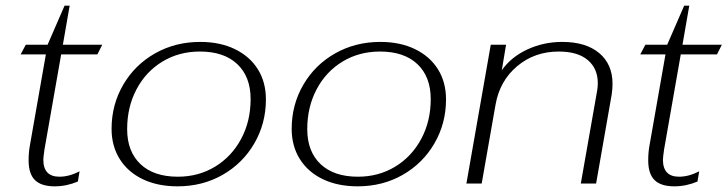

<svg xmlns="http://www.w3.org/2000/svg" viewBox="-20 -648 2569 678"><path d="M81 -82Q81 -111 86 -137L142 -456H53L71 -490H148L208 -628H226L202 -490H341L324 -456H196L137 -120Q133 -92 133 -84Q133 -24 190 -24Q224 -24 261 -43L255 -7Q215 10 173 10Q126 10 103.5 -12Q81 -34 81 -82Z M374 -193Q374 -278 415 -348.5Q456 -419 527.5 -459.5Q599 -500 687 -500Q757 -500 809.5 -474.5Q862 -449 890.5 -403.5Q919 -358 919 -297Q919 -212 878 -141.5Q837 -71 766 -30.5Q695 10 607 10Q537 10 484.5 -15Q432 -40 403 -86Q374 -132 374 -193ZM865 -298Q865 -377 818 -421.5Q771 -466 686 -466Q612 -466 553.5 -430.5Q495 -395 462 -332.5Q429 -270 429 -192Q429 -113 476 -68.5Q523 -24 608 -24Q681 -24 739.5 -59.5Q798 -95 831.5 -157.5Q865 -220 865 -298Z M1010 -193Q1010 -278 1051 -348.5Q1092 -419 1163.5 -459.5Q1235 -500 1323 -500Q1393 -500 1445.5 -474.5Q1498 -449 1526.5 -403.5Q1555 -358 1555 -297Q1555 -212 1514 -141.5Q1473 -71 1402 -30.5Q1331 10 1243 10Q1173 10 1120.5 -15Q1068 -40 1039 -86Q1010 -132 1010 -193ZM1501 -298Q1501 -377 1454 -421.5Q1407 -466 1322 -466Q1248 -466 1189.5 -430.5Q1131 -395 1098 -332.5Q1065 -270 1065 -192Q1065 -113 1112 -68.5Q1159 -24 1244 -24Q1317 -24 1375.5 -59.5Q1434 -95 1467.5 -157.5Q1501 -220 1501 -298Z M1713 -490H1767L1752 -400Q1785 -447 1842.5 -473.5Q1900 -500 1965 -500Q2049 -500 2096 -460.5Q2143 -421 2143 -352Q2143 -334 2140 -314L2085 0H2031L2088 -324Q2091 -339 2091 -354Q2091 -406 2055.5 -436Q2020 -466 1953 -466Q1868 -466 1806.5 -414.5Q1745 -363 1730 -279L1681 0H1627Z M2269 -82Q2269 -111 2274 -137L2330 -456H2241L2259 -490H2336L2396 -628H2414L2390 -490H2529L2512 -456H2384L2325 -120Q2321 -92 2321 -84Q2321 -24 2378 -24Q2412 -24 2449 -43L2443 -7Q2403 10 2361 10Q2314 10 2291.5 -12Q2269 -34 2269 -82Z"/></svg>

Font: Fahkwang ExtraLight
Style: Italic
Weight: 275
Italic angle: -10°
Designer: Suppakit Chalermlarp | Katatrad Co.,Ltd.
Foundry: Cadson Demak Co.,Ltd.
Version: Version 1.000; ttfautohint (v1.6)